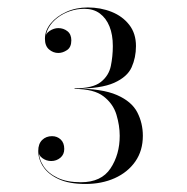

<svg xmlns="http://www.w3.org/2000/svg" viewBox="-20 -932 490 502"><path d="M203.5 -451Q161 -451 133.8 -463.5Q106.5 -476 93.2 -495.8Q80 -515.5 80 -537.5Q80 -556 90.2 -566Q100.5 -576 116 -576Q129.5 -576 138.8 -567.2Q148 -558.5 148 -542.5Q148 -528 137.8 -519.5Q127.5 -511 114 -511Q101 -511 90.8 -518.5Q80.5 -526 80.5 -537.5H81.5Q81.5 -516 94 -497.2Q106.5 -478.5 130.8 -467Q155 -455.5 191.5 -455.5Q245 -455.5 269 -491.8Q293 -528 293 -577Q293 -603.5 284.5 -632Q276 -660.5 250.8 -680Q225.5 -699.5 175 -699.5V-700.5Q247 -700.5 285.8 -683.5Q324.5 -666.5 339 -638.2Q353.5 -610 353.5 -577Q353.5 -538 333.8 -509.8Q314 -481.5 280 -466.2Q246 -451 203.5 -451ZM175 -700V-701Q222.5 -701 243.5 -717.5Q264.5 -734 269.8 -759.5Q275 -785 275 -811.5Q275 -841.5 266.2 -863Q257.5 -884.5 241 -896.8Q224.5 -909 200.5 -909Q181 -909 162.8 -902.8Q144.5 -896.5 130.2 -885.5Q116 -874.5 107.8 -860.5Q99.5 -846.5 99.5 -830.5H98.5Q98.5 -844 109.8 -851.2Q121 -858.5 132.5 -858.5Q146 -858.5 156.2 -850.5Q166.5 -842.5 166.5 -826.5Q166.5 -808.5 155.2 -801Q144 -793.5 132.5 -793.5Q119 -793.5 108.2 -802.8Q97.5 -812 97.5 -830.5Q97.5 -852.5 112.8 -871Q128 -889.5 153.5 -901Q179 -912.5 209.5 -912.5Q243 -912.5 271.8 -901Q300.5 -889.5 318 -867Q335.5 -844.5 335.5 -811.5Q335.5 -781.5 324.2 -756.2Q313 -731 278.5 -715.5Q244 -700 175 -700Z"/></svg>

Font: Bodoni Moda 72pt
Style: Regular
Weight: 400
Designer: Owen Earl
Foundry: indestructible type
Version: Version 2.005